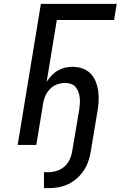

<svg xmlns="http://www.w3.org/2000/svg" viewBox="-20 -755 640 1000"><path d="M209 225V142H231Q253 142 275.5 135Q298 128 315.5 112.5Q333 97 343 75.5Q353 54 356 32L393 -186Q395 -201 396 -217Q397 -233 395 -248Q393 -263 388 -277Q383 -291 373.5 -302Q364 -313 349.5 -318Q335 -323 319 -323Q300 -323 280 -316.5Q260 -310 244.5 -295.5Q229 -281 219.5 -262.5Q210 -244 206 -224L169 0H72L193 -735H588L574 -651H276L223 -329Q234 -346 248.5 -361.5Q263 -377 281 -387.5Q299 -398 318.5 -402.5Q338 -407 357 -407Q384 -407 409 -398.5Q434 -390 451.5 -372Q469 -354 478.5 -330Q488 -306 491.5 -280Q495 -254 493.5 -226.5Q492 -199 487 -172L453 32Q449 58 440.5 83.5Q432 109 417 132Q402 155 380.5 174Q359 193 334.5 204.5Q310 216 283.5 220.5Q257 225 231 225Z"/></svg>

Font: Iosevka Aile Medium Oblique
Style: Regular
Weight: 500
Italic angle: -9°
Designer: Belleve Invis
Foundry: Belleve Invis
Version: Version 31.1.0; ttfautohint (v1.8.4)